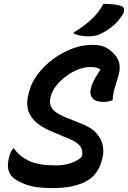

<svg xmlns="http://www.w3.org/2000/svg" viewBox="-20 -951 659 989"><path d="M455 -720Q495 -720 519.5 -709Q544 -698 563 -678Q589 -653 594.5 -624.5Q600 -596 591 -565Q578 -521 570 -494.5Q562 -468 560 -435Q550 -431 538 -428.5Q526 -426 514 -426Q471 -426 455.5 -446.5Q440 -467 449 -498Q456 -524 469.5 -547.5Q483 -571 498 -593Q479 -606 445 -606Q416 -606 383.5 -593.5Q351 -581 321 -559Q291 -537 269.5 -509.5Q248 -482 241 -453L239 -443Q233 -418 247.5 -394Q262 -370 314 -348L397 -315Q454 -293 479.5 -261.5Q505 -230 510 -198Q515 -166 508 -140L505 -127Q485 -48 420 -15Q355 18 251 18Q163 18 113.5 -0.5Q64 -19 41 -42Q27 -57 22.5 -80Q18 -103 25 -134Q31 -165 47 -186H52Q83 -143 132.5 -121Q182 -99 268 -99Q309 -99 344 -110.5Q379 -122 401 -143L403 -151Q408 -180 391.5 -200Q375 -220 338 -235L257 -269Q190 -296 159 -328Q128 -360 122.5 -394Q117 -428 125 -459L129 -475Q141 -525 174.5 -569Q208 -613 254 -647Q300 -681 352 -700.5Q404 -720 455 -720ZM513 -931Q540 -931 564 -928.5Q588 -926 605 -920Q617 -916 619 -904Q621 -892 613 -878Q593 -845 566.5 -821.5Q540 -798 505 -780Q487 -770 471 -767Q455 -764 432 -764Q407 -764 388.5 -768.5Q370 -773 356 -781Q411 -815 449 -849.5Q487 -884 513 -931Z"/></svg>

Font: Recursive Mn Csl St SmB
Style: Italic
Weight: 600
Italic angle: -15°
Monospace: yes
Version: Version 1.079;hotconv 1.0.112;makeotfexe 2.5.65598; ttfautoh